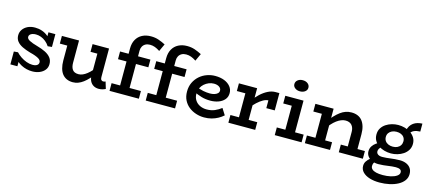

<svg xmlns="http://www.w3.org/2000/svg" viewBox="-65 -1368 4973 2219"><g transform="rotate(15 2421.5 -258.5)"><path d="M304 14Q270 14 236.5 6Q203 -2 173.5 -17.5Q144 -33 119 -55Q94 -77 76 -105L125 -106V1H41V-153L90 -157Q112 -132 145 -109.5Q178 -87 215.5 -73.5Q253 -60 287 -60Q311 -60 327 -65.5Q343 -71 352 -82Q361 -93 361 -108Q361 -121 353.5 -132Q346 -143 330 -152.5Q314 -162 288.5 -171.5Q263 -181 226 -190Q170 -206 128.5 -226.5Q87 -247 64 -276.5Q41 -306 41 -348Q41 -386 62 -416.5Q83 -447 120 -465.5Q157 -484 208 -484Q252 -484 291.5 -470.5Q331 -457 362.5 -431Q394 -405 414 -367L370 -366V-471H453V-318L403 -313Q384 -343 357 -365Q330 -387 299.5 -398.5Q269 -410 238 -410Q215 -410 196.5 -404Q178 -398 167.5 -387Q157 -376 157 -361Q157 -348 165 -338Q173 -328 189.5 -319Q206 -310 230.5 -301Q255 -292 288 -283Q343 -268 386 -246.5Q429 -225 453 -194Q477 -163 477 -118Q477 -78 454 -48.5Q431 -19 392 -2.5Q353 14 304 14Z M789 14Q749 14 717.5 0Q686 -14 664.5 -40.5Q643 -67 631.5 -108Q620 -149 620 -202V-471H736V-204Q736 -179 741 -159Q746 -139 756.5 -124Q767 -109 785 -101Q803 -93 830 -93Q854 -93 879 -103.5Q904 -114 930 -134.5Q956 -155 982.5 -184.5Q1009 -214 1035 -251V-160Q1003 -118 973 -85.5Q943 -53 913.5 -31Q884 -9 853.5 2.5Q823 14 789 14ZM531 -379V-471H715V-379ZM1099 10Q1064 10 1037.5 -5Q1011 -20 995.5 -49Q980 -78 980 -119V-471H1095V-129Q1095 -106 1104.5 -96Q1114 -86 1126 -86Q1136 -86 1143 -88Q1150 -90 1155 -93L1180 -10Q1167 -3 1145.5 3.5Q1124 10 1099 10ZM898 -379V-471H1080V-379Z M1329 -46V-535Q1329 -597 1354 -641.5Q1379 -686 1424 -709.5Q1469 -733 1528 -733Q1578 -733 1619 -719Q1660 -705 1703 -683L1662 -594Q1630 -615 1602 -625.5Q1574 -636 1542 -636Q1511 -636 1488.5 -623.5Q1466 -611 1454 -589Q1442 -567 1442 -538V-46ZM1227 0V-92H1578V0ZM1227 -379V-471H1590V-379Z M1762 -46V-535Q1762 -597 1787 -641.5Q1812 -686 1857 -709.5Q1902 -733 1961 -733Q2011 -733 2052 -719Q2093 -705 2136 -683L2095 -594Q2063 -615 2035 -625.5Q2007 -636 1975 -636Q1944 -636 1921.5 -623.5Q1899 -611 1887 -589Q1875 -567 1875 -538V-46ZM1660 0V-92H2011V0ZM1660 -379V-471H2023V-379Z M2360 14Q2311 14 2263 -1.5Q2215 -17 2177 -47Q2139 -77 2116.5 -121.5Q2094 -166 2094 -225Q2094 -286 2117 -333.5Q2140 -381 2178 -414.5Q2216 -448 2264.5 -465.5Q2313 -483 2364 -483Q2426 -483 2473 -464.5Q2520 -446 2547.5 -412Q2575 -378 2575 -333Q2575 -286 2547 -254.5Q2519 -223 2475 -207.5Q2431 -192 2381 -192Q2320 -192 2273 -206.5Q2226 -221 2180 -243V-310Q2233 -287 2275 -279Q2317 -271 2354 -271Q2385 -271 2408.5 -278.5Q2432 -286 2446 -299.5Q2460 -313 2460 -333Q2460 -360 2435.5 -376.5Q2411 -393 2372 -393Q2341 -393 2311.5 -381Q2282 -369 2258 -348Q2234 -327 2219.5 -297Q2205 -267 2205 -229Q2205 -183 2227 -150Q2249 -117 2285.5 -100Q2322 -83 2365 -83Q2420 -83 2462.5 -101.5Q2505 -120 2539 -147L2587 -71Q2559 -46 2524.5 -27Q2490 -8 2449.5 3Q2409 14 2360 14Z M2827 -219V-308Q2864 -359 2906.5 -398.5Q2949 -438 2994 -460.5Q3039 -483 3083 -483H3130V-276H3029V-369Q3002 -369 2969 -351Q2936 -333 2899.5 -299.5Q2863 -266 2827 -219ZM2649 0V-92H2970V0ZM2751 -28V-471H2867V-28ZM2649 -379V-471H2860V-379Z M3306 -28V-471H3422V-28ZM3204 0V-92H3525V0ZM3204 -379V-471H3393V-379ZM3353 -564Q3318 -564 3294 -582.5Q3270 -601 3270 -629Q3270 -659 3294 -678Q3318 -697 3353 -697Q3391 -697 3414.5 -678Q3438 -659 3438 -629Q3438 -601 3414 -582.5Q3390 -564 3353 -564Z M4053 0V-266Q4053 -291 4046.5 -311Q4040 -331 4027.5 -345.5Q4015 -360 3996 -367.5Q3977 -375 3953 -375Q3927 -375 3900.5 -364.5Q3874 -354 3847 -334Q3820 -314 3793.5 -284.5Q3767 -255 3740 -218V-310Q3772 -352 3802.5 -384Q3833 -416 3863.5 -438.5Q3894 -461 3926 -472Q3958 -483 3995 -483Q4036 -483 4068.5 -469.5Q4101 -456 4123 -429Q4145 -402 4157 -362Q4169 -322 4169 -268V0ZM3564 0V-92H3865V0ZM3666 0V-471H3782V0ZM3564 -379V-471H3756V-379ZM3970 0V-92H4258V0Z M4513 216Q4447 216 4395 200Q4343 184 4312.5 153Q4282 122 4282 78Q4282 47 4298 23Q4314 -1 4336.5 -19Q4359 -37 4379 -48L4429 -22Q4412 -15 4397 5.5Q4382 26 4382 54Q4382 75 4398.5 91Q4415 107 4448 115Q4481 123 4528 123Q4578 123 4622 113Q4666 103 4693.5 84Q4721 65 4721 40Q4721 16 4703 6Q4685 -4 4652 -4Q4630 -4 4607 -1.5Q4584 1 4559 4.5Q4534 8 4506 11Q4478 14 4446 14Q4404 14 4370.5 -0.5Q4337 -15 4317.5 -41Q4298 -67 4298 -100Q4298 -135 4315 -161.5Q4332 -188 4359.5 -207Q4387 -226 4416 -237L4462 -205Q4445 -196 4430 -184Q4415 -172 4406.5 -157.5Q4398 -143 4398 -127Q4398 -111 4407 -100Q4416 -89 4431.5 -83.5Q4447 -78 4467 -78Q4494 -78 4518.5 -80.5Q4543 -83 4567.5 -86Q4592 -89 4618.5 -91.5Q4645 -94 4677 -94Q4720 -94 4754 -79.5Q4788 -65 4807 -37Q4826 -9 4826 33Q4826 76 4801 110Q4776 144 4732.5 167.5Q4689 191 4632.5 203.5Q4576 216 4513 216ZM4554 -143Q4514 -143 4475.5 -153.5Q4437 -164 4405.5 -185.5Q4374 -207 4355.5 -238.5Q4337 -270 4337 -312Q4337 -355 4356.5 -387Q4376 -419 4408.5 -440.5Q4441 -462 4479 -472.5Q4517 -483 4554 -483Q4594 -483 4632.5 -472.5Q4671 -462 4702.5 -441Q4734 -420 4753.5 -388.5Q4773 -357 4773 -315Q4773 -273 4753 -240.5Q4733 -208 4701 -186.5Q4669 -165 4630.5 -154Q4592 -143 4554 -143ZM4555 -224Q4586 -224 4609.5 -235.5Q4633 -247 4646 -267.5Q4659 -288 4659 -315Q4659 -342 4645.5 -362Q4632 -382 4608.5 -392Q4585 -402 4555 -402Q4525 -402 4501 -391Q4477 -380 4463 -360Q4449 -340 4449 -312Q4449 -285 4463 -265Q4477 -245 4501 -234.5Q4525 -224 4555 -224ZM4693 -411 4655 -442Q4661 -475 4676 -499Q4691 -523 4713 -538.5Q4735 -554 4761.5 -561.5Q4788 -569 4818 -570V-475Q4776 -474 4745.5 -461Q4715 -448 4693 -411Z"/></g></svg>

Font: BioRhyme SemiBold
Style: Regular
Weight: 600
Designer: Aoife Mooney
Foundry: Aoife Mooney Type
Version: Version 1.600;gftools[0.9.33]